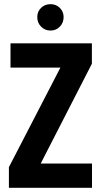

<svg xmlns="http://www.w3.org/2000/svg" viewBox="-20 -894 468 914"><path d="M30 -687.8V-572.2H267.6L22.4 -98.2V0H418V-115.6H173.8L417.4 -590.6V-687.8ZM220.4 -748.6Q247.2 -748.6 265 -767.2Q282.8 -785.8 282.8 -812.9Q282.8 -838.4 265 -856.3Q247.2 -874.2 220.4 -874.2Q193.6 -874.2 175.5 -856.5Q157.4 -838.8 157.4 -812.6Q157.4 -785.8 175.5 -767.2Q193.6 -748.6 220.4 -748.6Z"/></svg>

Font: Secuela Light
Style: Regular
Weight: 300
Designer: Fernando Haro
Foundry: deFharo
Version: Version 1.708